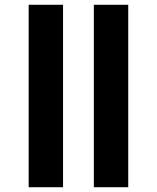

<svg xmlns="http://www.w3.org/2000/svg" viewBox="-20 -784 657 804"><path d="M100 0V-764H244V0ZM373 0V-764H517V0Z"/></svg>

Font: Noto Sans SemiCondensed Black
Style: Regular
Weight: 900
Width: 4
Designer: Monotype Design Team
Foundry: Monotype Imaging Inc.
Version: Version 2.013; ttfautohint (v1.8.4.7-5d5b)